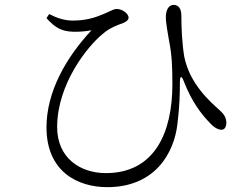

<svg xmlns="http://www.w3.org/2000/svg" viewBox="-20 -738 1040 793"><path d="M172 -663C211 -619 239 -609 280 -607C311 -606 335 -609 358 -613C253 -501 172 -359 172 -212C172 -29 301 35 423 35C621 35 700 -107 713 -228C722 -298 723 -359 723 -397C723 -426 730 -428 740 -400C773 -316 812 -266 848 -229C864 -211 882 -202 895 -202C909 -202 915 -217 915 -231C914 -256 902 -269 889 -281C846 -320 764 -391 741 -504C732 -558 729 -624 729 -674C729 -700 719 -717 698 -718C679 -718 665 -701 665 -667C665 -640 674 -597 678 -571C690 -512 692 -461 692 -390C692 -189 618 -23 417 -23C312 -23 216 -85 216 -213C216 -391 342 -547 402 -596C433 -624 465 -634 489 -643C505 -650 511 -657 511 -666C511 -680 487 -701 462 -701C450 -701 443 -695 410 -681C373 -665 334 -653 281 -653C247 -653 216 -663 183 -680Z"/></svg>

Font: Noto Serif TC Light
Style: Regular
Weight: 300
Designer: Ryoko NISHIZUKA 西塚涼子 (kana & ideographs); Frank Grießhammer (Latin, Greek & Cyrillic); Wenlong ZHANG 张文龙 (bopomofo); San
Foundry: Adobe
Version: Version 2.001;hotconv 1.1.0;makeotfexe 2.6.0